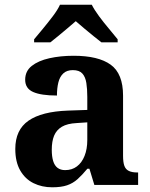

<svg xmlns="http://www.w3.org/2000/svg" viewBox="-20 -786 639 816"><path d="M202 10Q158 10 122.5 -7.5Q87 -25 66 -61.4Q45 -97.7 45 -153Q45 -234 101 -273Q157 -312 269 -316L351 -318.8V-374Q351 -407.6 347 -433.3Q343 -459 330 -473.5Q317 -488 289.5 -488Q264 -488 249 -474Q234 -460 228 -435.5Q222 -411 222 -380Q155 -380 121 -395Q87 -410 87 -447Q87 -483.8 115 -505.9Q143 -528 189.9 -538.5Q236.8 -549 292.8 -549Q398 -549 450.5 -511Q503 -473 503 -379.4V-124.1Q503 -96.6 508.5 -81.3Q514 -66 527.7 -59.5Q541.4 -53 563 -53H567V0H381L360 -69H351.4Q329 -42 309.5 -24.5Q290 -7 265 1.5Q240 10 202 10ZM256.8 -63Q286 -63 306.8 -78.7Q327.7 -94.3 339.3 -123.3Q351 -152.3 351 -191V-266L306 -263Q266 -261 242.9 -247.3Q219.9 -233.5 209.9 -209.3Q200 -185.1 200 -149.4Q200 -121 206 -101.5Q212 -82 224.8 -72.5Q237.6 -63 256.8 -63ZM125 -619Q141 -638 162.5 -664Q184 -690 204.5 -717Q225 -744 235 -766H370Q381 -744 401 -717Q421 -690 443 -664Q465 -638 480 -619V-606H411Q397 -617 377 -633Q357 -649 337 -666Q317 -683 302 -696Q287 -683 267 -666Q247 -649 227.5 -633Q208 -617 194 -606H125Z"/></svg>

Font: Noto Serif Armenian
Style: Regular
Weight: 400
Designer: Monotype Design Team
Foundry: Monotype Imaging Inc.
Version: Version 2.007